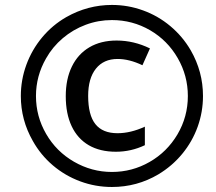

<svg xmlns="http://www.w3.org/2000/svg" viewBox="-20 -744 869 774"><path d="M112.3 -175.8Q64 -260.3 64 -356.9Q64 -421.9 86.2 -482.7Q108.4 -543.5 149.9 -593.3Q191.4 -643.1 247.6 -675.3Q334 -724.1 431.2 -724.1Q496.1 -724.1 556.6 -702.1Q617.2 -680.2 666.7 -638.7Q716.3 -597.2 749 -541Q798.3 -455.1 798.3 -356.9Q798.3 -293 776.9 -233.2Q755.4 -173.3 714.8 -124Q674.3 -74.7 618.2 -41Q532.2 9.8 431.2 9.8Q364.7 9.8 303.5 -12.9Q242.2 -35.6 193.1 -77.4Q144 -119.1 112.3 -175.8ZM245.1 -356.4Q245.1 -425.3 269.8 -475.8Q294.4 -526.4 340.6 -553.5Q386.7 -580.6 450.2 -580.6Q519.5 -580.6 584.5 -548.8L554.2 -481Q501 -506.3 454.1 -506.3Q397.9 -506.3 366.7 -467.3Q335.4 -428.2 335.4 -357.4Q335.4 -280.3 364.5 -243.7Q393.6 -207 453.6 -207Q506.8 -207 564 -233.4V-158.7Q508.3 -132.3 447.3 -132.3Q382.8 -132.3 337.6 -158.7Q292.5 -185.1 268.8 -235.4Q245.1 -285.6 245.1 -356.4ZM695.3 -202.1Q737.3 -273.4 737.3 -356.9Q737.3 -439 696.3 -510Q655.3 -581.1 585 -622.1Q514.2 -663.1 431.2 -663.1Q376 -663.1 325.2 -644Q274.4 -625 233.2 -590.1Q191.9 -555.2 165.5 -508.3Q125 -437.5 125 -356.9Q125 -274.9 166 -204.1Q207 -133.3 277.8 -92.3Q349.6 -50.8 431.2 -50.8Q512.7 -50.8 583 -91.1Q653.3 -131.3 695.3 -202.1Z"/></svg>

Font: Viking Open Sans Light
Style: Bold Italic
Weight: 600
Italic angle: -12°
Foundry: Ascender Corporation
Version: Version 2.000